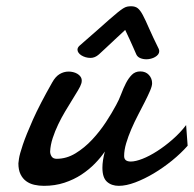

<svg xmlns="http://www.w3.org/2000/svg" viewBox="-20 -585 623 617"><path d="M583 -116.7Q561.5 -92.3 533 -69.1Q504.4 -45.9 474.1 -27.8Q443.8 -9.8 414.6 1.2Q385.3 12.2 361.8 12.2Q338.4 12.2 323.7 -1Q309.1 -14.2 309.1 -45.9Q309.1 -68.4 316.9 -98.1Q304.2 -79.1 285.2 -59.6Q266.1 -40 241.7 -23.9Q217.3 -7.8 187 2.2Q156.7 12.2 121.1 12.2Q105 12.2 90.1 8.8Q75.2 5.4 64 -2.9Q52.7 -11.2 45.9 -25.1Q39.1 -39.1 39.1 -60.1Q39.1 -60.5 41 -75Q43 -89.4 53.5 -120.4Q64 -151.4 85.9 -200.7Q107.9 -250 147.9 -320.3Q158.2 -338.9 171.6 -346.9Q185.1 -355 200.7 -355Q207.5 -355 214.8 -353.3Q222.2 -351.6 228.5 -347.9Q234.9 -344.2 238.8 -338.6Q242.7 -333 242.7 -325.7Q242.7 -320.8 241.2 -316.4Q238.8 -308.1 230.7 -294.7Q222.7 -281.2 211.9 -263.9Q201.2 -246.6 189.2 -226.6Q177.2 -206.5 167 -185.1Q156.7 -163.6 149.4 -141.4Q142.1 -119.1 141.1 -98.1Q141.1 -89.4 146 -82Q150.9 -74.7 162.1 -74.7Q193.8 -74.7 222.7 -92.3Q251.5 -109.9 275.9 -136Q300.3 -162.1 320.1 -192.1Q339.8 -222.2 353 -247.1Q362.3 -263.7 369.4 -282.7Q376.5 -301.8 384.8 -317.9Q393.1 -334 403.8 -344.7Q414.6 -355.5 430.7 -355.5Q448.2 -355.5 458.5 -344.2Q468.8 -333 468.8 -317.4Q468.8 -308.6 462.2 -293.2Q455.6 -277.8 445.6 -258.1Q435.5 -238.3 423.8 -215.8Q412.1 -193.4 402.1 -170.2Q392.1 -147 385.5 -124.8Q378.9 -102.5 378.9 -83.5Q378.9 -65.9 400.4 -65.9Q415.5 -65.9 438 -74.7Q460.4 -83.5 485.1 -99.4Q509.8 -115.2 534.4 -136.7Q559.1 -158.2 578.1 -183.1ZM235.4 -438Q268.6 -466.8 292 -487.5Q315.4 -508.3 331.5 -522.5Q347.7 -536.6 357.9 -544.9Q368.2 -553.2 375.5 -557.9Q382.8 -562.5 388.7 -563.7Q394.5 -564.9 401.4 -564.9Q414.6 -564.9 422.6 -558.6Q430.7 -552.2 439 -536.6Q447.3 -521 458.7 -494.6Q470.2 -468.3 490.2 -427.7Q491.7 -423.8 491.7 -420.4Q491.7 -414.6 488 -409.9Q484.4 -405.3 478.5 -401.9Q472.7 -398.4 465.3 -396.5Q458 -394.5 450.7 -394.5Q439.9 -394.5 430.9 -398.2Q421.9 -401.9 418 -410.2Q414.6 -418 408.7 -431.4Q402.8 -444.8 397 -457.5Q390.1 -472.7 382.3 -488.8Q364.7 -472.7 348.6 -457.5Q335 -444.8 320.8 -431.4Q306.6 -418 297.9 -410.2Q285.2 -398.9 271 -398.9Q262.7 -398.9 255.1 -401.1Q247.6 -403.3 241.7 -407Q235.8 -410.6 232.4 -415.5Q229 -420.4 229 -425.3Q229 -432.1 235.4 -438Z"/></svg>

Font: Damion
Style: Regular
Weight: 400
Foundry: vernon adams
Version: Version 1.000